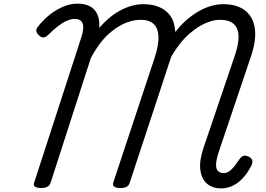

<svg xmlns="http://www.w3.org/2000/svg" viewBox="-20 -1019 1463 1056"><path d="M1196 17Q1147 17 1117 -10Q1087 -37 1081.5 -87.5Q1076 -138 1100 -208L1272 -715Q1294 -780 1292 -823Q1290 -866 1264.5 -888Q1239 -910 1191 -910Q1163 -910 1134 -900.5Q1105 -891 1076 -873.5Q1047 -856 1019.5 -831.5Q992 -807 967.5 -775.5Q943 -744 922 -708L693 -13Q689 1 677 8Q665 15 642 15Q620 15 609 8Q598 1 603 -15L832 -706Q854 -775 851.5 -820Q849 -865 824.5 -887.5Q800 -910 754 -910Q723 -910 692.5 -900.5Q662 -891 633 -873.5Q604 -856 576.5 -831Q549 -806 525 -773Q501 -740 480 -701L258 -13Q253 1 241 8Q229 15 206 15Q184 15 173 8Q162 1 168 -15L428 -816Q444 -867 434 -891Q424 -915 391 -915Q371 -915 348 -905Q325 -895 299.5 -875.5Q274 -856 244 -826Q230 -813 217.5 -813Q205 -813 193 -826Q180 -839 179.5 -850.5Q179 -862 192 -877Q223 -915 258.5 -942Q294 -969 332 -984Q370 -999 406 -999Q459 -999 489 -974.5Q519 -950 525 -905Q526 -896 526.5 -886Q527 -876 525 -865Q551 -895 580 -919.5Q609 -944 640.5 -961Q672 -978 704 -987Q736 -996 767 -996Q814 -996 848.5 -983Q883 -970 906.5 -945Q930 -920 938 -884Q940 -875 941.5 -864.5Q943 -854 944 -843Q971 -878 1002.5 -906Q1034 -934 1068.5 -954.5Q1103 -975 1138.5 -985.5Q1174 -996 1208 -996Q1283 -996 1327.5 -961.5Q1372 -927 1381.5 -863.5Q1391 -800 1361 -711L1185 -189Q1170 -145 1168.5 -118Q1167 -91 1178.5 -79Q1190 -67 1211 -67Q1224 -67 1237 -74.5Q1250 -82 1263.5 -98Q1277 -114 1293 -138Q1305 -156 1316.5 -161Q1328 -166 1347 -158Q1363 -150 1367 -138.5Q1371 -127 1363 -109Q1346 -76 1326.5 -52Q1307 -28 1286 -13Q1265 2 1242.5 9.5Q1220 17 1196 17Z"/></svg>

Font: Playwrite IE
Style: Regular
Weight: 400
Designer: Veronika Burian, José Scaglione
Foundry: TypeTogether
Version: Version 1.002